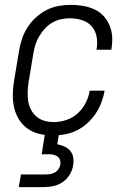

<svg xmlns="http://www.w3.org/2000/svg" viewBox="-20 -548 540 788"><path d="M197 8Q168 8 141.5 1.5Q115 -5 93.5 -20Q72 -35 58 -57.5Q44 -80 38 -106.5Q32 -133 32.5 -161Q33 -189 38 -218L58 -338Q62 -363 70 -387.5Q78 -412 92.5 -435Q107 -458 127.5 -476.5Q148 -495 171.5 -507Q195 -519 220.5 -523.5Q246 -528 271 -528Q296 -528 320 -524Q344 -520 365.5 -510.5Q387 -501 403 -484.5Q419 -468 428.5 -446.5Q438 -425 440 -401Q442 -377 438 -352L437 -344H376L377 -350Q381 -375 376 -399.5Q371 -424 355.5 -441Q340 -458 316 -465.5Q292 -473 267 -473Q248 -473 230 -469Q212 -465 194.5 -455Q177 -445 164 -430.5Q151 -416 141 -399.5Q131 -383 125.5 -365Q120 -347 117 -329L97 -209Q94 -189 93.5 -169.5Q93 -150 96 -131.5Q99 -113 108 -96.5Q117 -80 131 -68.5Q145 -57 163 -52Q181 -47 201 -47Q226 -47 252 -55.5Q278 -64 298.5 -82.5Q319 -101 331.5 -125.5Q344 -150 348 -175V-176H409V-175Q405 -151 396 -127Q387 -103 372 -81Q357 -59 337.5 -41.5Q318 -24 294.5 -12.5Q271 -1 246 3.5Q221 8 197 8ZM57 220 66 168H166Q176 168 185.5 166.5Q195 165 204.5 160Q214 155 220 146Q226 137 228 127Q229 117 226 108Q223 99 215.5 94Q208 89 199 87Q190 85 180 85H151L172 -47H230L215 44Q231 47 245 53.5Q259 60 268.5 71.5Q278 83 280.5 99Q283 115 280 131Q277 151 265.5 169.5Q254 188 236 200Q218 212 197.5 216Q177 220 157 220Z"/></svg>

Font: Iosevka Light Oblique
Style: Regular
Weight: 300
Italic angle: -9°
Monospace: yes
Designer: Belleve Invis
Foundry: Belleve Invis
Version: Version 32.5.0; ttfautohint (v1.8.4)